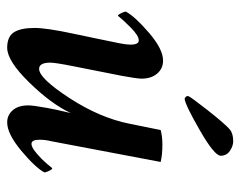

<svg xmlns="http://www.w3.org/2000/svg" viewBox="-88 -581 676 540"><g transform="rotate(90 250.0 -311.0)"><path d="M257.8 -492.2Q250 -495.1 250 -502Q252 -508.8 290 -557.1Q328.1 -605.5 343.8 -619.1Q355.5 -628.9 377 -628.9Q390.6 -628.9 404.3 -619.6Q418 -610.4 418 -593.8Q418 -576.2 346.7 -535.2Q275.4 -494.1 257.8 -492.2ZM283.2 -103.5Q286.1 -122.1 297.9 -171.9Q272.5 -117.2 211.9 -55.2Q151.4 6.8 114.3 6.8Q83 6.8 70.8 -12.2Q58.6 -31.2 58.6 -70.3Q58.6 -104.5 75.2 -181.6Q75.2 -182.6 87.4 -239.7Q99.6 -296.9 101.6 -308.6Q105.5 -328.1 105.5 -339.8Q105.5 -363.3 93.8 -363.3Q80.1 -363.3 57.1 -340.3Q34.2 -317.4 24.4 -304.7Q21.5 -304.7 17.1 -313.5Q12.7 -322.3 12.7 -327.1Q26.4 -352.5 72.3 -392.1Q118.2 -431.6 150.4 -431.6Q172.9 -431.6 187 -415Q201.2 -398.4 201.2 -371.1Q201.2 -358.4 193.4 -316.4L166 -177.7Q156.2 -128.9 156.2 -114.3Q156.2 -83 173.8 -83Q200.2 -83 255.9 -168.5Q311.5 -253.9 328.1 -337.9Q330.1 -348.6 336.9 -381.3Q343.8 -414.1 345.7 -424.8Q362.3 -429.7 387.7 -429.7Q416 -429.7 435.5 -424.8L377 -116.2Q373 -100.6 373 -84Q373 -61.5 384.8 -61.5Q394.5 -61.5 411.6 -76.2Q428.7 -90.8 438.5 -102.5Q448.2 -114.3 453.1 -120.1Q456.1 -120.1 460.4 -111.3Q464.8 -102.5 464.8 -97.7Q451.2 -72.3 403.8 -32.7Q356.4 6.8 324.2 6.8Q303.7 6.8 290 -8.8Q276.4 -24.4 276.4 -52.7Q276.4 -66.4 283.2 -103.5Z"/></g></svg>

Font: Crimson
Style: SemiboldItalic
Weight: 600
Italic angle: -11°
Version: Version 0.8 ; ttfautohint (v1.00) -l 8 -r 50 -G 200 -x 14 -D